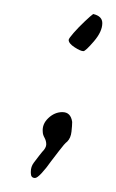

<svg xmlns="http://www.w3.org/2000/svg" viewBox="-20 -200 166 274"><path d="M99 -127Q95 -127 86.5 -132.5Q78 -138 78 -143Q78 -145 85 -153Q92 -161 101 -169.5Q110 -178 113 -180Q126 -177 126 -167Q126 -155 114 -141Q102 -127 99 -127ZM30 54Q24 54 24 47V45Q24 38 28 32.5Q32 27 36 22L40 17Q46 11 46 6Q46 1 43.5 -3.5Q41 -8 41 -12Q40 -23 49 -31.5Q58 -40 69 -40Q81 -40 83 -26Q83 -21 82 -12Q81 -3 76 2Q72 5 64.5 15Q57 25 53 30Q46 40 39.5 47Q33 54 30 54Z"/></svg>

Font: Qwitcher Grypen
Style: Bold
Weight: 700
Designer: Robert E. Leuschke
Foundry: Robert E. Leuschke
Version: Version 1.100; ttfautohint (v1.8.3)